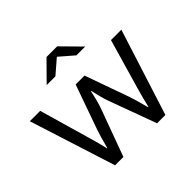

<svg xmlns="http://www.w3.org/2000/svg" viewBox="-189 -1004 1258 1258"><g transform="rotate(-45 440.0 -375.5)"><path d="M261.7 -654.3 391.1 -785.2H489.7L618.7 -654.3H537.1L439.9 -738.3L342.8 -654.3ZM207 34.2 16.1 -564.9H112.3L211.9 -218.8Q223.1 -181.2 232.2 -147Q241.2 -112.8 248 -82H251Q275.4 -175.8 291 -218.8L398.9 -522.9H481L589.4 -218.8Q603 -180.2 626 -93.3L628.9 -82H632.3Q638.7 -110.8 647.7 -145Q656.7 -179.2 668 -218.8L768.1 -564.9H864.3L673.3 34.2H596.2L476.1 -293Q457.5 -344.2 441.9 -419.9H438Q420.9 -337.9 404.3 -293L284.2 34.2Z"/></g></svg>

Font: BIZ UDPGothic
Style: Regular
Weight: 400
Designer: TypeBank Co., Ltd.
Foundry: Morisawa Inc.
Version: Version 1.051